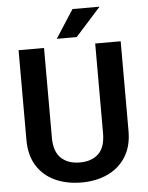

<svg xmlns="http://www.w3.org/2000/svg" viewBox="-60 -950 777 1008"><g transform="rotate(-5 328.5 -445.5)"><path d="M463.4 -710.9H597.7V-238.8Q597.7 -157.2 562.5 -101.8Q527.3 -46.4 466.8 -18.3Q406.2 9.8 329.1 9.8Q251 9.8 189.9 -18.3Q128.9 -46.4 94.2 -101.8Q59.6 -157.2 59.6 -238.8V-710.9H193.8V-238.8Q193.8 -164.6 230.5 -130.1Q267.1 -95.7 329.1 -95.7Q392.1 -95.7 427.7 -130.1Q463.4 -164.6 463.4 -238.8ZM264.6 -752.9 360.4 -901.4H502.9L369.6 -752.9Z"/></g></svg>

Font: Vazirmatn FD SemiBold
Style: Regular
Weight: 600
Designer: Saber Rastikerdar
Foundry: Saber Rastikerdar
Version: Version 33.001